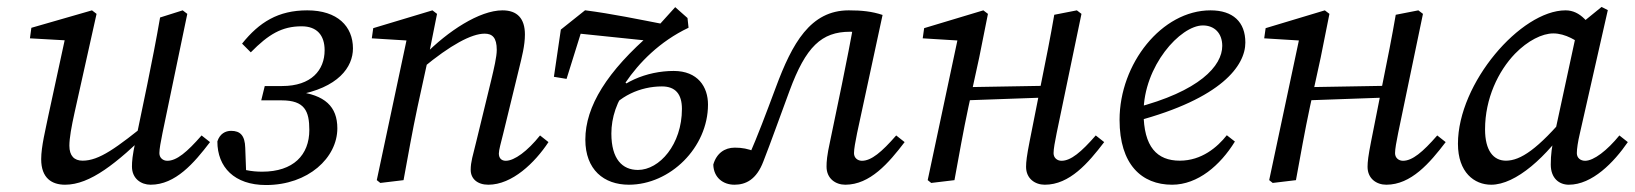

<svg xmlns="http://www.w3.org/2000/svg" viewBox="-20 -517 4691 551"><path d="M166.7 13.1C238.7 13.1 313.9 -47.7 412.3 -143.6L412.1 -171.7C313.3 -91.5 264.6 -55.9 217 -55.9C193.1 -55.9 179.1 -69.8 179.1 -98.8C179.1 -120.7 185 -153.4 194 -194L257.1 -477.2L244 -487.3L70 -437.2L65.9 -407L177.5 -400.7L170.2 -422.9L119 -186.4C111.1 -146.6 98.2 -97 98.2 -60.2C98.2 -5.2 129.4 13.1 166.7 13.1ZM412.3 13.1C483.6 13.1 536.9 -49.1 582.7 -109.2L558.5 -128.3C516.7 -80.4 487 -55.6 460.2 -55.6C448.3 -55.6 437.4 -63.5 437.4 -77.5C437.4 -89.5 441.3 -110.3 446.3 -135.1L517.5 -477.2L504.3 -487.3L439.4 -466.8C428.5 -403.1 415.6 -338.5 402.7 -274.9L368.7 -111C359.8 -70.4 358.7 -53.3 358.7 -39C358.7 -4.4 384.9 13.1 412.3 13.1Z M743.4 14C864.8 14 948.1 -64.6 948.1 -148.7C948.1 -210.9 912.8 -245.1 831.2 -254.1L830.1 -243.8C951.3 -264.8 992.9 -324.7 992.9 -378.1C992.9 -441.1 948.8 -487.3 861.7 -487.3C778.3 -487.3 723.9 -453.2 674.7 -391.8L699.7 -366.8C750.7 -418.6 788.9 -441.5 845.7 -441.5C889.6 -441.5 911.6 -415.7 911.6 -372.8C911.6 -315.9 873.5 -270.1 789.7 -270.1H739.8L729.7 -229H788.3C854.5 -229 867.7 -198.1 867.7 -144C867.7 -72.2 821.8 -24.3 732.4 -24.3C701.6 -24.3 672.4 -29.2 640.2 -45.1L686.8 -11L683.8 -92.8C682.8 -128.2 669.4 -141.5 643.3 -141.5C627 -141.5 610.9 -133.3 603.8 -111.2C603.8 -37.4 652.5 14 743.4 14Z M1330.8 -29.5C1330.8 -4.1 1350 13.1 1381.4 13.1C1449.9 13.1 1515 -50 1554 -109.2L1529.8 -128.3C1493.9 -83.4 1456.3 -55.6 1431.5 -55.6C1419.6 -55.6 1411.6 -62.6 1411.6 -76.5C1411.6 -86.5 1417.6 -107.3 1424.5 -135.1L1469.6 -320.2C1477.6 -353.2 1486.4 -386.1 1486.4 -417.9C1486.4 -464.2 1464.2 -487.3 1422.1 -487.3C1356 -487.3 1265.3 -427.6 1198 -359.2L1193.2 -322C1272.4 -387.6 1333 -420.4 1370.8 -420.4C1392.6 -420.4 1405.6 -409.4 1405.6 -373.8C1405.6 -353.9 1397.7 -321 1389.7 -287.1L1346.8 -110.8C1336.9 -70.1 1330.8 -52.7 1330.8 -29.5ZM1138.1 0C1151.2 -71 1163.2 -140.1 1178.2 -210.1L1209.2 -352.2L1234.2 -477.2L1221 -487.3L1051.1 -436.2L1047 -407L1167.2 -399.6L1149.3 -414L1061.3 -0.1L1071.4 8L1138.1 0Z M1784.8 13.1C1902.9 13.1 2011.8 -93.3 2011.8 -217.1C2011.8 -267.6 1982.7 -313.4 1913.3 -313.4C1836.4 -313.4 1755 -280.4 1714.7 -219.8L1718.1 -186.8C1754.1 -241.3 1818.3 -269 1879.6 -269C1918.2 -269 1937 -247.2 1937 -204.4C1937 -102.5 1872.5 -29.3 1810.8 -29.3C1766.1 -29.3 1734.5 -60.2 1734.5 -133.8C1734.5 -178.8 1749.4 -227.7 1784.2 -271.7L1775.1 -280C1813.3 -336.4 1872.9 -398 1956 -437.4L1953 -465.3L1917.7 -496.5L1852.5 -424.4C1722.2 -312.5 1659.8 -211.6 1659.8 -116.3C1659.8 -30.2 1712.8 13.1 1784.8 13.1ZM1569.6 -296.6 1605.9 -290.6 1657.7 -456.4 1610.4 -423.9 1855.6 -398.5 1890.9 -446.4C1812.7 -461.5 1736.5 -477.5 1659 -487.5L1589.5 -432.1L1569.6 -296.6Z M2087.6 13.1C2119.8 13.1 2150.8 -1.1 2170.8 -54C2193.9 -113.1 2214 -170.7 2245.9 -256.6C2292.6 -383 2337.6 -425.9 2419.5 -425.9C2443.3 -425.9 2452.4 -423.9 2475.3 -418L2433 -467.2C2422 -403.4 2409.1 -338.6 2396.1 -274.9L2362.1 -111C2353.1 -70.4 2352 -53.1 2352 -38.8C2352 -4.3 2378.2 13.1 2405.7 13.1C2477 13.1 2530.2 -49.1 2576.1 -109.2L2551.9 -128.3C2510.1 -80.4 2480.4 -55.6 2453.6 -55.6C2441.7 -55.6 2430.8 -63.5 2430.8 -77.5C2430.8 -89.5 2434.7 -110.3 2439.7 -135.1L2512.8 -474.1C2482.4 -484.2 2453.3 -487.3 2415.8 -487.3C2305.5 -487.3 2253.4 -392.5 2206.6 -266.6C2176.6 -186.4 2155.6 -130.2 2128.6 -68.2L2151.5 -49L2165.2 -74.7L2147.1 -81.9C2126.1 -90.1 2110 -93.3 2088.7 -93.3C2059.5 -93.3 2036.2 -77 2027 -44.7C2028 -7.1 2055.4 13.1 2087.6 13.1Z M2652.4 8 2719.1 0C2732.2 -71 2744.2 -140.1 2759.2 -210.1L2790.2 -352.2L2815.2 -477.2L2802 -487.3L2632.1 -436.2L2628 -407L2748.2 -399.6L2730.3 -414L2642.3 -0.1L2652.4 8ZM2719.7 -227.9 3003.6 -238V-271.2L2719.7 -266.3V-227.9ZM2978.4 13.1C3049.7 13.1 3102.9 -49.1 3148.8 -109.2L3124.6 -128.3C3082.8 -80.4 3053.1 -55.6 3026.3 -55.6C3014.4 -55.6 3003.5 -63.5 3003.5 -77.5C3003.5 -89.5 3007.4 -110.3 3012.4 -135.1L3083.6 -477.2L3070.4 -487.3L3005.5 -474.6C2994.6 -411 2981.7 -346.4 2968.8 -282.8L2934.7 -110.8C2926.7 -70.1 2924.6 -52.7 2924.6 -38.3C2924.6 -4.1 2950.6 13.1 2978.4 13.1Z M3343.6 13.1C3417.5 13.1 3481.9 -42.6 3523.9 -110.8L3500.7 -128.9C3473.6 -94.7 3428.6 -55.9 3365.7 -55.9C3300.8 -55.9 3261.8 -94.9 3261.8 -194.4C3261.8 -327.2 3367.3 -444 3432 -444C3464.7 -444 3487.6 -422.2 3487.6 -385.3C3487.6 -328.1 3422.8 -254.9 3235.9 -206.9L3239.9 -169C3486.6 -234.5 3553.9 -329.2 3553.9 -394.9C3553.9 -454 3518.5 -487.3 3453.9 -487.3C3314.1 -487.3 3192.9 -334.3 3192.9 -173C3192.9 -45.3 3256.1 13.1 3343.6 13.1Z M3632.4 8 3699.1 0C3712.2 -71 3724.2 -140.1 3739.2 -210.1L3770.2 -352.2L3795.2 -477.2L3782 -487.3L3612.1 -436.2L3608 -407L3728.2 -399.6L3710.3 -414L3622.3 -0.1L3632.4 8ZM3699.7 -227.9 3983.6 -238V-271.2L3699.7 -266.3V-227.9ZM3958.4 13.1C4029.7 13.1 4082.9 -49.1 4128.8 -109.2L4104.6 -128.3C4062.8 -80.4 4033.1 -55.6 4006.3 -55.6C3994.4 -55.6 3983.5 -63.5 3983.5 -77.5C3983.5 -89.5 3987.4 -110.3 3992.4 -135.1L4063.6 -477.2L4050.4 -487.3L3985.5 -474.6C3974.6 -411 3961.7 -346.4 3948.8 -282.8L3914.7 -110.8C3906.7 -70.1 3904.6 -52.7 3904.6 -38.3C3904.6 -4.1 3930.6 13.1 3958.4 13.1Z M4259.3 13.1C4330.2 13.1 4419 -66.5 4488.7 -169.8L4479.8 -192.1C4393.1 -88.7 4343.4 -55.9 4301.7 -55.9C4265.8 -55.9 4241.8 -84.8 4241.8 -145.8C4241.8 -234.3 4279.7 -312.9 4327.7 -362.8C4364.3 -400.4 4405.8 -421.1 4437.6 -421.1C4472.4 -421.1 4506.2 -400.3 4531.1 -379.5L4568 -405.1C4541.9 -450.8 4515.7 -487.3 4472.8 -487.3C4344.3 -487.3 4164 -278.6 4164 -104.5C4164 -22 4211.1 13.1 4259.3 13.1ZM4482.2 13.1C4549.4 13.1 4611.6 -51.1 4651.5 -109.2L4627.3 -128.3C4592.4 -85.4 4553.8 -55.6 4529 -55.6C4516 -55.6 4505.2 -63.5 4505.2 -77.5C4505.2 -89.5 4508.2 -110.3 4514.1 -135.1L4594.1 -488L4576.2 -497.1L4508.2 -441.8L4440.4 -127.7C4433.4 -94.8 4430.4 -73.7 4430.4 -44.8C4430.4 -5.2 4454.6 13.1 4482.2 13.1Z"/></svg>

Font: Source Serif Variable
Style: Italic
Weight: 389
Italic angle: -12°
Designer: Frank Grießhammer
Foundry: Adobe Systems Incorporated
Version: Version 3.001;hotconv 1.0.111;makeotfexe 2.5.65597